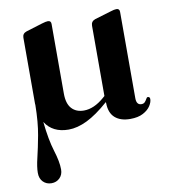

<svg xmlns="http://www.w3.org/2000/svg" viewBox="-79 -534 738 828"><g transform="rotate(-10 290.0 -120.5)"><path d="M463 11Q420.5 11 396.5 -10.2Q372.5 -31.5 372 -74L371.5 -79Q317.5 -31.5 274.5 -10.8Q231.5 10 193.5 10Q123.5 10 91 -41.5Q99.5 39 115.2 89.2Q131 139.5 131 173.5Q131 196.5 116.5 210.8Q102 225 80.5 225Q58.5 225 44 210.5Q29.5 196 29.5 171Q29.5 145 39 106Q48.5 67 58.8 11.5Q69 -44 70 -119.5Q69.5 -122 69.5 -125V-414Q69.5 -432.5 87.5 -438.5L159 -460.5Q177 -466 185.5 -466Q199.5 -466 199.5 -451.5V-146.5Q199.5 -102.5 219 -81Q238.5 -59.5 272.5 -59.5Q316.5 -59.5 361.5 -98.5L370 -106V-413.5Q370 -432.5 388 -439L459.5 -460.5Q476.5 -466 485.5 -466Q499.5 -466 499.5 -451.5V-73.5Q499.5 -43.5 521.5 -43.5Q531.5 -43.5 537 -49.8Q542.5 -56 545.8 -62.5Q549 -69 553 -69Q562.5 -69 562.5 -58.5Q562.5 -45 552 -28.8Q541.5 -12.5 519.5 -0.8Q497.5 11 463 11Z"/></g></svg>

Font: Fraunces 72pt SemiBold
Style: Regular
Weight: 600
Version: Version 1.000;[b76b70a41]